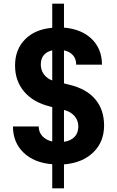

<svg xmlns="http://www.w3.org/2000/svg" viewBox="-20 -890 640 1050"><path d="M265.7 140V8.2Q166.6 0.2 108.8 -55.3Q51.1 -110.8 50.8 -198.5H191.7Q191.7 -167.3 211.5 -145.7Q231.2 -124 265.7 -116.2V-304.3L252.2 -308Q162 -330.2 112.1 -388.8Q62.3 -447.5 62.3 -531.6Q62.3 -619.2 116.9 -674.6Q171.5 -730 265.7 -738V-870H329.9V-739Q425.6 -731 481.6 -676.9Q537.5 -622.8 537.7 -536.5H396.7Q396.7 -567.4 379.4 -587.5Q362.2 -607.7 329.9 -614.7V-433.8L358.9 -426.7Q452.2 -404.6 500.7 -347.5Q549.2 -290.3 549.2 -203.6Q549.2 -113.9 489.9 -56.5Q430.6 0.8 329.9 9V140ZM329.9 -114.5Q367 -119.9 387.6 -141.4Q408.3 -162.9 408.3 -197.3Q408.3 -240.5 374.6 -267.5Q340.9 -294.5 281.6 -293.2L329.9 -346.4ZM265.7 -387.3V-614.7Q235.2 -607.7 219.2 -588.3Q203.2 -569 203.2 -537.9Q203.2 -496.1 233.5 -469Q263.8 -442 316.2 -443.2Z"/></svg>

Font: JetBrains Mono
Style: Regular
Weight: 400
Monospace: yes
Designer: Philipp Nurullin, Konstantin Bulenkov
Foundry: JetBrains
Version: Version 2.305